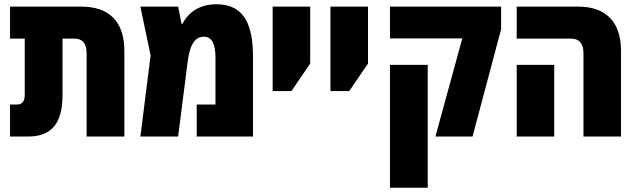

<svg xmlns="http://www.w3.org/2000/svg" viewBox="-20 -640 2986 900"><path d="M27 0H111C223 0 273 -63 273 -194V-459H329C367 -459 386 -436 386 -390V0H563V-401C563 -541 489 -609 362 -609H27V-459H96V-196C96 -164 84 -150 59 -150H27Z M995 -620C898 -620 854 -565 835 -528H831L815 -609H638L686 -380L638 0H815L860 -354C871 -440 900 -468 935 -468C976 -468 990 -430 990 -368V-150H902V0H1166V-372C1166 -519 1128 -620 995 -620Z M1258 -213H1346L1434 -342V-609H1258Z M1529 -213H1617L1705 -342V-609H1529Z M2021 0H2195L2329 -503V-609H1808V-460H2147ZM1808 240H1985V-336H1808Z M2715 0H2891V-401C2891 -541 2817 -609 2690 -609H2402V-459H2657C2695 -459 2715 -436 2715 -390ZM2402 0H2578V-336H2402Z"/></svg>

Font: Noto Sans Hebrew Condensed Black
Style: Regular
Weight: 900
Width: 3
Designer: Monotype Design Team
Foundry: Monotype Imaging Inc.
Version: Version 2.004